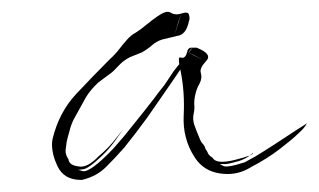

<svg xmlns="http://www.w3.org/2000/svg" viewBox="-20 -712 530 319"><path d="M291 -626Q292 -631.8 296.9 -632.8Q299.8 -632.8 301.8 -632.8Q304.7 -632.8 306.6 -632.8Q334 -622.1 322.3 -610.4Q311.5 -598.6 313.5 -591.8Q316.4 -582 311.5 -573.2Q306.6 -564.5 304.7 -555.7Q302.7 -547.9 302.7 -539.1Q303.7 -531.2 301.8 -523.4Q299.8 -513.7 302.7 -504.9Q305.7 -496.1 311.5 -482.4Q313.5 -476.6 316.4 -473.6Q320.3 -469.7 321.3 -464.8Q324.2 -460.9 326.2 -456.1Q329.1 -452.1 333 -450.2Q338.9 -438.5 370.1 -446.3Q401.4 -454.1 400.4 -458Q400.4 -458 391.6 -451.2Q381.8 -445.3 373 -443.4Q356.4 -438.5 350.6 -439.5Q344.7 -439.5 344.7 -439.5Q343.8 -440.4 350.6 -436.5Q356.4 -432.6 386.7 -442.4Q390.6 -444.3 404.3 -452.1Q418.9 -460.9 435.5 -471.7Q455.1 -484.4 472.7 -496.1Q490.2 -506.8 490.2 -507.8Q490.2 -507.8 487.3 -502.9Q484.4 -498 474.6 -489.3Q466.8 -481.4 445.3 -464.8Q423.8 -448.2 397.5 -434.6Q378.9 -422.9 358.4 -422.9Q352.5 -422.9 345.7 -423.8Q318.4 -427.7 303.7 -450.2Q283.2 -481.4 285.2 -520.5Q287.1 -558.6 280.3 -592.8Q277.3 -605.5 277.3 -611.3Q276.4 -618.2 281.2 -616.2Q288.1 -614.3 291 -626Q291 -626 301.8 -620.1Q312.5 -615.2 320.3 -611.3Q320.3 -611.3 291 -626ZM281.2 -689.5Q293 -693.4 293.9 -687.5Q295.9 -681.6 293.9 -676.8Q290 -657.2 278.3 -653.3Q265.6 -650.4 250 -646.5Q240.2 -643.6 232.4 -636.7Q224.6 -629.9 215.8 -625Q206.1 -621.1 196.3 -617.2Q186.5 -612.3 179.7 -605.5Q167 -591.8 162.1 -588.9Q157.2 -585 143.6 -575.2Q130.9 -563.5 123 -550.8Q115.2 -537.1 102.5 -513.7Q97.7 -503.9 95.7 -495.1Q92.8 -485.4 90.8 -476.6Q89.8 -468.8 88.9 -461.9Q88.9 -454.1 93.8 -447.3Q94.7 -437.5 110.4 -435.5Q125 -432.6 143.6 -452.1Q161.1 -466.8 172.9 -482.4Q184.6 -497.1 184.6 -497.1Q184.6 -497.1 172.9 -480.5Q161.1 -463.9 149.4 -453.1Q126 -430.7 117.2 -430.7Q107.4 -429.7 107.4 -428.7Q105.5 -431.6 117.2 -427.7Q129.9 -424.8 168.9 -465.8Q186.5 -485.4 203.1 -506.8Q219.7 -527.3 236.3 -548.8Q244.1 -559.6 252.9 -570.3Q260.7 -582 268.6 -593.8Q270.5 -596.7 285.2 -614.3Q298.8 -630.9 299.8 -632.8Q299.8 -632.8 299.8 -632.8Q294.9 -628.9 291 -620.1Q288.1 -610.4 285.2 -605.5Q279.3 -595.7 272.5 -585.9Q266.6 -577.1 259.8 -567.4Q242.2 -542 224.6 -516.6Q206.1 -491.2 186.5 -466.8Q170.9 -449.2 156.2 -434.6Q140.6 -418.9 116.2 -413.1Q115.2 -413.1 114.3 -413.1Q85.9 -413.1 75.2 -436.5Q66.4 -455.1 66.4 -472.7Q66.4 -476.6 67.4 -481.4Q78.1 -525.4 106.4 -555.7Q134.8 -585.9 162.1 -613.3Q170.9 -621.1 177.7 -629.9Q183.6 -637.7 191.4 -646.5Q197.3 -653.3 206.1 -658.2Q213.9 -663.1 220.7 -668.9Q247.1 -690.4 253.9 -691.4Q255.9 -692.4 257.8 -692.4Q261.7 -692.4 264.6 -690.4Q267.6 -688.5 270.5 -688.5Q274.4 -687.5 281.2 -689.5Q281.2 -689.5 276.4 -675.8Q272.5 -662.1 269.5 -652.3Q269.5 -652.3 281.2 -689.5Z"/></svg>

Font: Margalida Font
Style: Regular
Weight: 400
Designer: Mateu Riera. mateurierasureda@hotmail.com
Version: Version 1.0